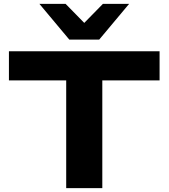

<svg xmlns="http://www.w3.org/2000/svg" viewBox="-20 -969 868 989"><path d="M321 0V-555H26V-705H802V-555H507V0ZM337 -765 183 -949H318L414 -851L510 -949H645L491 -765Z"/></svg>

Font: Nunito Sans 7pt Expanded ExtraBold
Style: Regular
Weight: 800
Width: 7
Designer: Vernon Adams
Foundry: Vernon Adams
Version: Version 3.101;gftools[0.9.27]